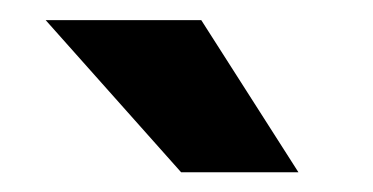

<svg xmlns="http://www.w3.org/2000/svg" viewBox="-20 -770 371 191"><path d="M276.9 -598.6H160.2L25.4 -750H180.2Z"/></svg>

Font: Roboto Condensed
Style: Bold
Weight: 700
Designer: Google
Version: Version 2.134; 2016